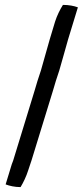

<svg xmlns="http://www.w3.org/2000/svg" viewBox="-20 -674 338 784"><path d="M183 -513C170 -470 160 -429 147 -386C137 -358 129 -330 121 -303L34 -19C32 -13 30 -8 28 -3L3 79C19 85 40 90 64 90C76 70 87 47 95 22L104 -5C106 -10 107 -15 109 -20L196 -303C204 -330 212 -358 222 -386C235 -429 245 -469 258 -513L298 -644C282 -650 261 -654 237 -654C225 -635 213 -611 205 -586Z"/></svg>

Font: SolarCharger
Style: 552
Weight: 400
Designer: Mew Too
Foundry: Cannot Into Space Fonts/KineticPlasma Fonts
Version: Version 1.100